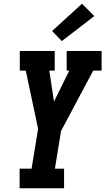

<svg xmlns="http://www.w3.org/2000/svg" viewBox="-20 -1008 564 1028"><path d="M85 0V-105H149L184 -318L118 -630H86V-735H273V-630H244L269 -464L351 -630H337V-735H524V-630H479L307 -307L274 -105H323V0ZM311 -788 259 -842 419 -988 485 -922Z"/></svg>

Font: Iosevka Slab Extrabold
Style: Italic
Weight: 800
Italic angle: -9°
Monospace: yes
Designer: Belleve Invis
Foundry: Belleve Invis
Version: Version 11.1.0; ttfautohint (v1.8.3)